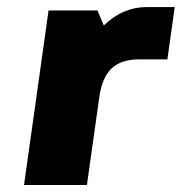

<svg xmlns="http://www.w3.org/2000/svg" viewBox="-20 -530 520 550"><path d="M379.4 -359.9H378.4Q326.7 -359.9 299.3 -333.7Q272 -307.6 264.2 -250L229 0H48.8L119.1 -500H259.3L277.3 -457Q331.5 -509.8 400.9 -509.8H480.5L459.5 -359.9Z"/></svg>

Font: Fivo Sans Heavy
Style: Regular
Weight: 900
Designer: Alexander Slobzheninov
Foundry: Alexander Slobzheninov
Version: 1.0